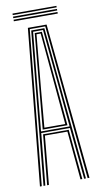

<svg xmlns="http://www.w3.org/2000/svg" viewBox="-98 -927 499 970"><g transform="rotate(-10 152.0 -442.0)"><path d="M25.2 0 104.2 -800H200.2L279.2 0H269.8L192 -792H112.5L34.5 0ZM62 0 86.5 -257H218L242.5 0H233.2L210 -249.2H94.5L71.2 0ZM43.5 0 118.5 -784H186L261 0H251.8L226 -265H78.5L52.8 0ZM78.8 -273H225.5L205.8 -484L177.8 -776H126.8L98.5 -484ZM88.8 -280.8 107.5 -484 133.8 -768.2H170.5L197 -484L215.8 -280.8ZM98.8 -288.8H205.8L188.2 -484L163 -760.5H141.5L116 -484ZM265.5 -876.8H40.2V-884.5H265.5ZM265.5 -845H40.2V-853H265.5ZM265.5 -860.8H40.2V-868.8H265.5Z"/></g></svg>

Font: Big Shoulders Inline Display Thin Light
Style: Regular
Weight: 300
Version: Version 2.002